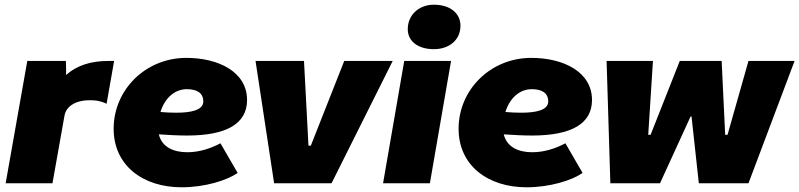

<svg xmlns="http://www.w3.org/2000/svg" viewBox="-20 -779 3397 816"><path d="M4 0H203L254 -287C261 -329 306 -359 384 -352C401 -351 421 -344 433 -338L465 -520H441C370 -520 308 -503 261 -460C261 -480 261 -502 260 -520H96Z M752 17C850 17 944 -12 990 -44L917 -170C877 -149 829 -132 776 -132C717 -132 668 -154 655 -208C699 -205 739 -203 775 -203C944 -203 1030 -254 1030 -354C1030 -474 908 -533 772 -533C598 -533 463 -397 463 -232C463 -75 588 17 752 17ZM662 -303C679 -359 720 -400 774 -400C812 -400 844 -387 844 -348C844 -310 790 -300 729 -300C707 -300 684 -301 662 -303Z M1145 0H1389L1649 -520H1443L1301 -160H1291L1272 -520H1066Z M1608 0H1807L1897 -520H1698ZM1824 -570C1888 -570 1937 -608 1937 -670C1937 -721 1895 -759 1824 -759C1761 -759 1713 -716 1713 -655C1713 -604 1756 -570 1824 -570Z M2218 17C2316 17 2410 -12 2456 -44L2383 -170C2343 -149 2295 -132 2242 -132C2183 -132 2134 -154 2121 -208C2165 -205 2205 -203 2241 -203C2410 -203 2496 -254 2496 -354C2496 -474 2374 -533 2238 -533C2064 -533 1929 -397 1929 -232C1929 -75 2054 17 2218 17ZM2128 -303C2145 -359 2186 -400 2240 -400C2278 -400 2310 -387 2310 -348C2310 -310 2256 -300 2195 -300C2173 -300 2150 -301 2128 -303Z M2574 0H2785L2915 -284H2919L2950 0H3161L3357 -520H3161L3072 -206H3062L3047 -520H2869L2745 -206H2735L2755 -520H2558Z"/></svg>

Font: Fixel Display Black
Style: Italic
Weight: 900
Italic angle: -10°
Designer: AlfaBravo + MacPaw
Foundry: Kyrylo Tkachov, Marchela Mozhyna, Serhii Makarenko, Maria Weinstein, Zakhar Kryvoshyya
Version: Version 1.210;Glyphs 3.2 (3217)